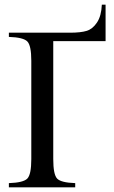

<svg xmlns="http://www.w3.org/2000/svg" viewBox="-20 -802 490 822"><path d="M432 -626H208V-121Q208 -55 224.5 -37.5Q241 -20 302 -18V0H18V-18Q80 -20 97 -37.5Q114 -55 114 -121V-542Q114 -607 97 -624.5Q80 -642 18 -644V-662H279Q326 -662 351.5 -670Q377 -678 395.5 -706Q414 -734 416 -782H432Z"/></svg>

Font: New Athena Unicode
Style: Regular
Weight: 400
Designer: J. Rusten 1997; rev. by R. Hancock 2001, 2002, rev. by D. Mastronarde 2002-2021
Foundry: GreekKeys New Athena Unicode
Version: Version 5.008